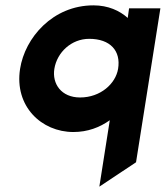

<svg xmlns="http://www.w3.org/2000/svg" viewBox="-20 -482 619 717"><path d="M55 -225C33 -85 135 11 254 11C307 11 352 -6 390 -33L351 215L488 124L579 -451H462L457 -415C427 -442 384 -462 329 -462C177 -462 73 -341 55 -225ZM183 -225C193 -287 247 -337 313 -337C392 -337 432 -292 421 -225C412 -170 356 -118 279 -118C209 -118 174 -169 183 -225Z"/></svg>

Font: Charger Sport
Style: UltObl
Weight: 1000
Designer: Jasper
Foundry: Cannot Into Space Fonts
Version: Version 1.1